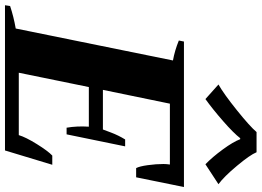

<svg xmlns="http://www.w3.org/2000/svg" viewBox="-176 -868 1024 751"><g transform="rotate(90 335.5 -492.0)"><path d="M347 -784 290 -835Q327 -856 390.5 -907Q454 -958 476 -984H555Q565 -959 608 -907.5Q651 -856 680 -835L602 -784Q574 -811 544 -852Q514 -893 504 -920H500Q480 -894 433 -853Q386 -812 347 -784ZM691 -700 653 -513H617Q610 -526 605.5 -558.5Q601 -591 601 -620Q601 -631 603 -645H365L311 -383H466Q467 -386 478 -415Q489 -444 505 -470H532L485 -241H459Q452 -282 455 -328H300L244 -54H488Q496 -81 523 -124.5Q550 -168 568 -185H604L548 0H-20L-17 -20Q25 -34 71 -42L196 -657Q157 -664 118 -680L122 -700Z"/></g></svg>

Font: Trirong ExtraBold
Style: Italic
Weight: 800
Italic angle: -12°
Designer: Katatrad Team
Foundry: CadsonDemak
Version: Version 1.001